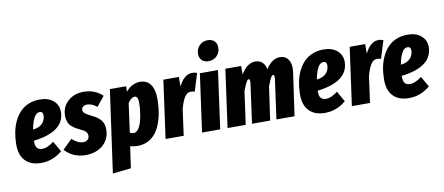

<svg xmlns="http://www.w3.org/2000/svg" viewBox="-84 -1166 4022 1741"><g transform="rotate(-10 1926.5 -295.5)"><path d="M293.9 -550.8Q374.5 -550.8 420.9 -509.8Q467.3 -468.8 465.8 -403.8Q460 -225.1 179.2 -191.9V-178.2Q179.2 -106 240.2 -106Q266.6 -106 291.5 -116.9Q316.4 -127.9 349.1 -151.9L404.8 -55.2Q317.9 18.1 212.9 18.1Q118.2 19 65.7 -34.2Q13.2 -87.4 15.1 -192.9Q16.1 -252 27.1 -304.7Q38.1 -357.4 60.5 -402.6Q83 -447.8 115.2 -480.7Q147.5 -513.7 193.1 -532.2Q238.8 -550.8 293.9 -550.8ZM189 -293Q220.2 -295.9 243.7 -307.1Q267.1 -318.4 280 -334.2Q293 -350.1 299.1 -367.7Q305.2 -385.3 305.2 -403.8Q305.2 -439 274.9 -439Q243.2 -439 221.7 -397.7Q200.2 -356.4 189 -293Z M699.7 -550.8Q751.5 -550.8 796.4 -532.7Q841.3 -514.6 872.1 -482.9L800.8 -394Q752 -431.2 710 -431.2Q687 -431.2 672.9 -419.4Q658.7 -407.7 658.7 -389.2Q658.7 -372.1 675.5 -357.7Q692.4 -343.3 738.8 -320.8Q791 -296.9 816.9 -263.9Q842.8 -231 842.8 -176.8Q842.8 -118.2 812.5 -73Q782.2 -27.8 732.4 -4.9Q682.6 18.1 622.1 18.1Q504.4 18.1 428.7 -64L516.1 -149.9Q568.4 -101.1 616.7 -101.1Q644 -101.1 658.9 -115.2Q673.8 -129.4 673.8 -151.9Q673.8 -174.3 658 -189.9Q642.1 -205.6 600.1 -224.1Q545.4 -249.5 520.8 -281Q496.1 -312.5 496.1 -366.2Q496.1 -445.8 553.5 -498.3Q610.8 -550.8 699.7 -550.8Z M832.5 225.1 938.5 -533.2H1087.9L1086.9 -481.9Q1141.1 -550.8 1219.7 -550.8Q1280.8 -550.8 1314.2 -504.6Q1347.7 -458.5 1347.7 -372.1Q1347.7 -290 1332.8 -220.7Q1317.9 -151.4 1288.3 -97.2Q1258.8 -43 1210 -12.5Q1161.1 18.1 1097.7 18.1Q1063 18.1 1029.8 8.8L1001.5 207ZM1082.5 -103Q1107.4 -103 1127 -130.6Q1146.5 -158.2 1157.2 -200.2Q1168 -242.2 1173.3 -284.9Q1178.7 -327.6 1178.7 -365.2Q1178.7 -399.9 1170.2 -413.3Q1161.6 -426.8 1146.5 -426.8Q1117.2 -426.8 1084.5 -379.9L1047.9 -111.8Q1067.9 -103 1082.5 -103Z M1700.2 -548.8Q1721.7 -548.8 1743.2 -540L1692.4 -377Q1668 -382.8 1655.3 -382.8Q1621.1 -382.8 1597.9 -344.7Q1574.7 -306.6 1557.1 -238.8L1524.4 0H1357.4L1431.2 -533.2H1574.2L1573.2 -444.8Q1623 -548.8 1700.2 -548.8Z M1866.2 -627Q1825.7 -627 1803.5 -649.2Q1781.2 -671.4 1781.2 -708Q1781.2 -754.9 1811.8 -785.4Q1842.3 -815.9 1887.2 -815.9Q1927.7 -815.9 1950 -793.7Q1972.2 -771.5 1972.2 -734.9Q1972.2 -688 1941.7 -657.5Q1911.1 -627 1866.2 -627ZM1934.1 -533.2 1860.4 0H1693.4L1767.1 -533.2Z M2505.4 -550.8Q2559.1 -550.8 2585.4 -508.1Q2611.8 -465.3 2601.1 -393.1L2544.9 0H2377.9L2428.2 -361.8Q2433.6 -402.8 2418 -402.8Q2407.7 -402.8 2395.8 -380.9Q2383.8 -358.9 2364.3 -307.1L2320.3 0H2153.3L2203.1 -361.8Q2208.5 -402.8 2193.4 -402.8Q2182.6 -402.8 2170.2 -379.6Q2157.7 -356.4 2137.2 -301.8L2095.2 0H1928.2L2002 -533.2H2147V-455.1Q2204.6 -550.8 2280.3 -550.8Q2318.8 -550.8 2344 -527.3Q2369.1 -503.9 2376 -461.9Q2433.1 -550.8 2505.4 -550.8Z M2906.7 -550.8Q2987.3 -550.8 3033.7 -509.8Q3080.1 -468.8 3078.6 -403.8Q3072.8 -225.1 2792 -191.9V-178.2Q2792 -106 2853 -106Q2879.4 -106 2904.3 -116.9Q2929.2 -127.9 2961.9 -151.9L3017.6 -55.2Q2930.7 18.1 2825.7 18.1Q2731 19 2678.5 -34.2Q2626 -87.4 2627.9 -192.9Q2628.9 -252 2639.9 -304.7Q2650.9 -357.4 2673.3 -402.6Q2695.8 -447.8 2728 -480.7Q2760.3 -513.7 2805.9 -532.2Q2851.6 -550.8 2906.7 -550.8ZM2801.8 -293Q2833 -295.9 2856.4 -307.1Q2879.9 -318.4 2892.8 -334.2Q2905.8 -350.1 2911.9 -367.7Q2918 -385.3 2918 -403.8Q2918 -439 2887.7 -439Q2856 -439 2834.5 -397.7Q2813 -356.4 2801.8 -293Z M3415.5 -548.8Q3437 -548.8 3458.5 -540L3407.7 -377Q3383.3 -382.8 3370.6 -382.8Q3336.4 -382.8 3313.2 -344.7Q3290 -306.6 3272.5 -238.8L3239.7 0H3072.8L3146.5 -533.2H3289.6L3288.6 -444.8Q3338.4 -548.8 3415.5 -548.8Z M3680.7 -550.8Q3761.2 -550.8 3807.6 -509.8Q3854 -468.8 3852.5 -403.8Q3846.7 -225.1 3565.9 -191.9V-178.2Q3565.9 -106 3627 -106Q3653.3 -106 3678.2 -116.9Q3703.1 -127.9 3735.8 -151.9L3791.5 -55.2Q3704.6 18.1 3599.6 18.1Q3504.9 19 3452.4 -34.2Q3399.9 -87.4 3401.9 -192.9Q3402.8 -252 3413.8 -304.7Q3424.8 -357.4 3447.3 -402.6Q3469.7 -447.8 3502 -480.7Q3534.2 -513.7 3579.8 -532.2Q3625.5 -550.8 3680.7 -550.8ZM3575.7 -293Q3606.9 -295.9 3630.4 -307.1Q3653.8 -318.4 3666.7 -334.2Q3679.7 -350.1 3685.8 -367.7Q3691.9 -385.3 3691.9 -403.8Q3691.9 -439 3661.6 -439Q3629.9 -439 3608.4 -397.7Q3586.9 -356.4 3575.7 -293Z"/></g></svg>

Font: Fira Sans Compressed ExtraBold
Style: Italic
Weight: 800
Width: 3
Italic angle: -8°
Designer: Carrois Corporate & Edenspiekermann AG
Foundry: Carrois Corporate GbR & Edenspiekermann AG
Version: Version 4.203;PS 004.203;hotconv 1.0.88;makeotf.lib2.5.64775